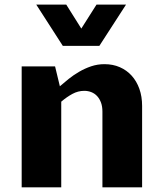

<svg xmlns="http://www.w3.org/2000/svg" viewBox="-20 -802 701 822"><path d="M72.8 -517.6H215.8L236.3 -432.6Q252.9 -447.3 273.7 -463.9Q294.4 -480.5 318.6 -494.6Q342.8 -508.8 370.1 -518.1Q397.5 -527.3 427.2 -527.3Q463.4 -527.3 492.9 -514.4Q522.5 -501.5 543.7 -478Q564.9 -454.6 576.7 -421.6Q588.4 -388.7 588.4 -348.6V0H418.5V-324.2Q418.5 -346.2 412.4 -362.8Q406.2 -379.4 395.8 -390.6Q385.3 -401.9 371.1 -407.5Q356.9 -413.1 340.8 -413.1Q314 -413.1 289.8 -399.9Q265.6 -386.7 242.2 -366.7V0H72.8ZM519.5 -782.2 405.3 -605.5H249L135.3 -782.2H263.7L328.1 -679.7L393.1 -782.2Z"/></svg>

Font: Proza Libre
Style: Bold
Weight: 700
Designer: Jasper de Waard
Foundry: Jasper de Waard
Version: Version 1.000; ttfautohint (v1.4.1.8-43bc)